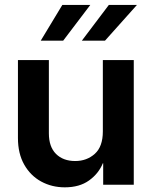

<svg xmlns="http://www.w3.org/2000/svg" viewBox="-20 -764 627 794"><path d="M405.3 -220.7V-515.6H533.2V0H406.7V-88.9H405.3Q387.7 -45.9 348.1 -17.6Q308.6 10.7 248 10.7Q194.3 10.7 150.1 -13.4Q106 -37.6 80.1 -83.3Q54.2 -128.9 54.2 -193.4V-515.6H182.1V-212.9Q182.1 -156.7 211.7 -127.4Q241.2 -98.1 291 -98.1Q338.9 -98.1 372.1 -127.9Q405.3 -157.7 405.3 -220.7ZM318.4 -595.7 430.2 -743.7H546.4L414.1 -595.7ZM148.4 -595.7 237.8 -743.7H353.5L241.2 -595.7Z"/></svg>

Font: Inter Display Semi Bold
Style: Regular
Weight: 600
Designer: Rasmus Andersson
Foundry: rsms
Version: Version 4.000;git-37864ae